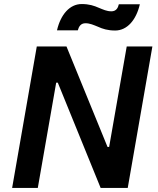

<svg xmlns="http://www.w3.org/2000/svg" viewBox="-20 -930 782 950"><path d="M40 0H167L258 -521H266L478 0H612L734 -700H607L520 -203H512L309 -700H162ZM262 -780H365C370 -798 379 -815 403 -815C425 -815 444 -806 464 -798C488 -787 513 -779 550 -779C609 -779 654 -831 672 -909H568C564 -891 555 -874 531 -874C508 -874 490 -883 470 -891C445 -902 421 -910 384 -910C325 -910 280 -858 262 -780Z"/></svg>

Font: Fixel Display 20240404 SemiBold
Style: Italic
Weight: 600
Italic angle: -10°
Designer: AlfaBravo + MacPaw
Foundry: Kyrylo Tkachov, Marchela Mozhyna, Serhii Makarenko, Maria Weinstein, Zakhar Kryvoshyya
Version: Version 1.211;Glyphs 3.2 (3225)